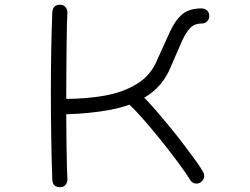

<svg xmlns="http://www.w3.org/2000/svg" viewBox="-20 -715 1040 800"><path d="M229 65Q201 65 198 35Q195 -46 193.5 -140Q192 -234 192 -330Q192 -419 193.5 -505.5Q195 -592 198 -666Q200 -683 210.5 -690Q221 -697 232 -695Q245 -695 253 -685.5Q261 -676 261 -662Q260 -653 259 -617Q258 -581 257.5 -529Q257 -477 256.5 -417.5Q256 -358 256 -303Q339 -303 416 -316.5Q493 -330 551.5 -366Q610 -402 636 -468Q667 -537 689 -584.5Q711 -632 740 -656Q769 -680 820 -680Q834 -680 843 -671Q852 -662 852 -648Q852 -635 843 -626Q834 -617 820 -617Q790 -617 771.5 -597.5Q753 -578 736 -538.5Q719 -499 693 -440Q659 -353 581 -308Q600 -289 627 -258Q654 -227 684.5 -190Q715 -153 743.5 -115.5Q772 -78 794.5 -47Q817 -16 827 3Q831 10 831 18Q831 35 814 46Q807 50 799 50Q781 50 771 33Q758 11 733.5 -22.5Q709 -56 679.5 -94Q650 -132 619.5 -168.5Q589 -205 562.5 -234.5Q536 -264 519 -279Q485 -266 440 -257.5Q395 -249 347 -244.5Q299 -240 256 -239Q256 -212 256.5 -172Q257 -132 257.5 -90Q258 -48 259 -15Q260 18 261 32Q261 45 253.5 55Q246 65 229 65Z"/></svg>

Font: Hachi Maru Pop
Style: Regular
Weight: 400
Designer: Nontynet
Foundry: Nontynet
Version: Version 1.300